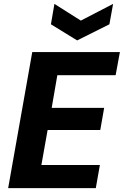

<svg xmlns="http://www.w3.org/2000/svg" viewBox="-20 -968 637 988"><path d="M22 0 146 -700H597L575 -581H275L246 -413H516L496 -299H225L193 -119H494L473 0ZM562 -948 543 -843 377 -760 242 -843 260 -948 396 -862Z"/></svg>

Font: DM Sans 17pt Black
Style: Italic
Weight: 900
Italic angle: -10°
Version: Version 4.004;gftools[0.9.30]